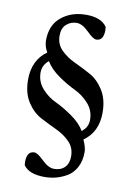

<svg xmlns="http://www.w3.org/2000/svg" viewBox="-79 -686 531 777"><g transform="rotate(10 186.5 -298.0)"><path d="M345.7 -256.8Q345.7 -176.8 288.1 -136.7Q301.8 -106.4 301.8 -87.9Q301.8 -50.8 287.6 -24.4Q273.4 2 251 15.1Q228.5 28.3 205.6 34.2Q182.6 40 159.2 40Q94.7 40 72.3 6.8Q72.3 4.9 71.8 0Q71.3 -4.9 71.3 -6.8Q71.3 -50.8 102.5 -50.8Q115.2 -50.8 141.6 -24.9Q168 1 191.4 1Q218.8 1 234.9 -15.1Q251 -31.2 251 -60.5Q251 -96.7 227.5 -120.1Q204.1 -143.6 171.4 -158.7Q138.7 -173.8 105.5 -191.4Q72.3 -209 48.8 -245.6Q25.4 -282.2 25.4 -336.9Q25.4 -417 83 -458Q69.3 -481.4 69.3 -505.9Q69.3 -568.4 110.4 -602.1Q151.4 -635.7 211.9 -635.7Q274.4 -635.7 297.9 -600.6Q297.9 -598.6 298.3 -594.2Q298.8 -589.8 298.8 -587.9Q298.8 -543.9 268.6 -543.9Q255.9 -543.9 229.5 -570.3Q203.1 -596.7 179.7 -596.7Q156.2 -596.7 138.2 -581.1Q120.1 -565.4 120.1 -534.2Q120.1 -499 143.6 -475.6Q167 -452.1 199.7 -437Q232.4 -421.9 265.6 -403.8Q298.8 -385.7 322.3 -348.6Q345.7 -311.5 345.7 -256.8ZM275.4 -168.9Q276.4 -169.9 279.3 -172.9Q282.2 -175.8 283.2 -176.8Q284.2 -177.7 287.1 -180.7Q290 -183.6 291 -185.5Q292 -187.5 293.9 -190.9Q295.9 -194.3 296.9 -196.8Q297.9 -199.2 298.8 -203.1Q299.8 -207 300.3 -210.9Q300.8 -214.8 300.8 -219.7Q300.8 -257.8 275.9 -285.6Q251 -313.5 218.8 -328.6Q186.5 -343.8 149.9 -369.1Q113.3 -394.5 95.7 -424.8Q70.3 -404.3 70.3 -374Q70.3 -335.9 95.2 -308.1Q120.1 -280.3 151.9 -265.6Q183.6 -251 220.7 -225.1Q257.8 -199.2 275.4 -168.9Z"/></g></svg>

Font: Crimson Text
Style: Roman
Weight: 400
Version: Version 0.13